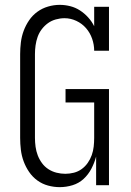

<svg xmlns="http://www.w3.org/2000/svg" viewBox="-20 -763 540 791"><path d="M226 8Q202 8 178 1.5Q154 -5 134 -19.5Q114 -34 100 -54.5Q86 -75 77.5 -98Q69 -121 66 -145.5Q63 -170 63 -195V-540Q63 -564 66 -588.5Q69 -613 77.5 -636Q86 -659 100 -679.5Q114 -700 134 -714.5Q154 -729 178 -736Q202 -743 226 -743Q248 -743 269.5 -737.5Q291 -732 309.5 -720Q328 -708 343 -691.5Q358 -675 368 -655V-735H429V-554H368Q368 -579 359.5 -603.5Q351 -628 334.5 -647Q318 -666 294.5 -677Q271 -688 246 -688Q228 -688 210 -683Q192 -678 177.5 -667.5Q163 -657 152 -642.5Q141 -628 135 -611Q129 -594 126.5 -576Q124 -558 124 -540V-195Q124 -177 126.5 -158.5Q129 -140 135.5 -123Q142 -106 153 -91Q164 -76 179.5 -66Q195 -56 213 -51.5Q231 -47 249 -47Q267 -47 284.5 -51.5Q302 -56 316.5 -66.5Q331 -77 341.5 -92Q352 -107 358 -124Q364 -141 366 -159Q368 -177 368 -195V-341H250V-396H429V0H376V-118Q369 -92 356.5 -68Q344 -44 324.5 -26Q305 -8 279 0Q253 8 226 8Z"/></svg>

Font: Iosevka Curly Slab Light
Style: Regular
Weight: 300
Monospace: yes
Designer: Belleve Invis
Foundry: Belleve Invis
Version: Version 22.1.2; ttfautohint (v1.8.4)